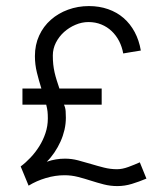

<svg xmlns="http://www.w3.org/2000/svg" viewBox="-20 -612 556 639"><path d="M467.3 -17.6Q442.9 -7.3 418.9 0Q395 7.3 370.6 7.3Q347.2 7.3 325.4 1.7Q303.7 -3.9 282.5 -10.7Q261.2 -17.6 239.5 -23.2Q217.8 -28.8 194.8 -28.8Q164.1 -28.8 132.8 -19.5Q101.6 -10.3 75.2 5.9L48.8 -58.1Q65.4 -70.3 81.5 -87.4Q97.7 -104.5 110.6 -125Q123.5 -145.5 131.3 -168.9Q139.2 -192.4 139.2 -217.8Q139.2 -231 138.2 -240.7Q137.2 -250.5 133.8 -263.7H54.7V-317.4H117.7Q109.4 -343.8 102.8 -370.6Q96.2 -397.5 96.2 -425.3Q96.2 -462.9 110.4 -493.7Q124.5 -524.4 149.2 -546.1Q173.8 -567.9 206.5 -579.8Q239.3 -591.8 275.9 -591.8Q310.5 -591.8 339.8 -581.5Q369.1 -571.3 391.4 -552Q413.6 -532.7 428.2 -505.4Q442.9 -478 448.7 -443.8Q433.6 -441.4 418.9 -439Q404.3 -436.5 390.1 -434.1Q386.2 -456.1 376.5 -475.1Q366.7 -494.1 351.8 -508.3Q336.9 -522.5 317.4 -530.5Q297.9 -538.6 274.4 -538.6Q252.4 -538.6 231.2 -529.5Q210 -520.5 193.1 -505.4Q176.3 -490.2 166 -470Q155.8 -449.7 155.8 -427.2Q155.8 -411.6 157.2 -397.9Q158.7 -384.3 161.6 -371.1Q164.6 -357.9 168.7 -345Q172.9 -332 177.7 -317.4H318.4V-263.7H192.9Q197.8 -253.4 198.5 -241.7Q199.2 -230 199.2 -220.2Q199.2 -200.2 194.6 -179.9Q189.9 -159.7 181.4 -140.9Q172.9 -122.1 161.4 -105Q149.9 -87.9 135.7 -73.7Q151.4 -79.1 166 -81.5Q180.7 -84 196.3 -84Q218.3 -84 239.7 -78.4Q261.2 -72.8 283 -66.2Q304.7 -59.6 326.2 -54.2Q347.7 -48.8 369.6 -48.8Q386.7 -48.8 407.5 -56.4Q428.2 -64 445.3 -71.8Z"/></svg>

Font: SengBuhan
Style: Regular
Weight: 400
Designer: John M. Durdin
Foundry: Lao Script for Windows
Version: Version 1.400